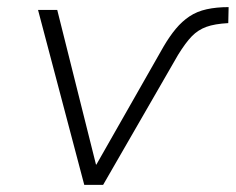

<svg xmlns="http://www.w3.org/2000/svg" viewBox="-20 -520 663 540"><path d="M217 0 87 -492H141L250 -57H251L440 -389Q457 -418 474.5 -439Q492 -460 513 -474Q534 -488 561.5 -494Q589 -500 623 -500L622 -455Q584 -453 560.5 -444.5Q537 -436 519.5 -418Q502 -400 481 -366L270 0Z"/></svg>

Font: Nunito Sans 7pt ExtraLight
Style: Italic
Weight: 250
Italic angle: -9°
Designer: Vernon Adams
Foundry: Vernon Adams
Version: Version 3.101;gftools[0.9.27]